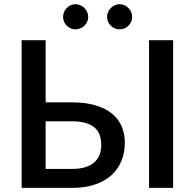

<svg xmlns="http://www.w3.org/2000/svg" viewBox="-20 -916 950 936"><path d="M330 -92.5Q369.5 -92.5 396.8 -101.2Q424 -110 441 -125.8Q458 -141.5 465.8 -162.8Q473.5 -184 473.5 -209Q473.5 -236 466 -257.5Q458.5 -279 441.5 -293.8Q424.5 -308.5 397.2 -316.5Q370 -324.5 330.5 -324.5H202.5V-92.5ZM330.5 -417Q398.5 -417 447.2 -402Q496 -387 527.5 -360.8Q559 -334.5 573.8 -298.5Q588.5 -262.5 588.5 -221Q588.5 -170.5 571.2 -129.8Q554 -89 521 -60Q488 -31 439.8 -15.5Q391.5 0 330 0H85.5V-720H202.5V-417ZM824 0H706.5V-720H824ZM410 -833.5Q410 -821 405 -810Q400 -799 391.5 -790.8Q383 -782.5 371.5 -777.8Q360 -773 347.5 -773Q335.5 -773 324.5 -777.8Q313.5 -782.5 305.2 -790.8Q297 -799 292.2 -810Q287.5 -821 287.5 -833.5Q287.5 -846 292.2 -857.2Q297 -868.5 305.2 -877Q313.5 -885.5 324.5 -890.5Q335.5 -895.5 347.5 -895.5Q360 -895.5 371.5 -890.5Q383 -885.5 391.5 -877Q400 -868.5 405 -857.2Q410 -846 410 -833.5ZM624.5 -833.5Q624.5 -821 619.5 -810Q614.5 -799 606.2 -790.8Q598 -782.5 587 -777.8Q576 -773 563.5 -773Q550.5 -773 539.5 -777.8Q528.5 -782.5 520 -790.8Q511.5 -799 506.8 -810Q502 -821 502 -833.5Q502 -846 506.8 -857.2Q511.5 -868.5 520 -877Q528.5 -885.5 539.5 -890.5Q550.5 -895.5 563.5 -895.5Q576 -895.5 587 -890.5Q598 -885.5 606.2 -877Q614.5 -868.5 619.5 -857.2Q624.5 -846 624.5 -833.5Z"/></svg>

Font: Lato SemiBold
Style: Regular
Weight: 600
Designer: Lukasz Dziedzic with Adam Twardoch and Botio Nikoltchev
Foundry: tyPoland Lukasz Dziedzic
Version: Version 2.015; 2015-08-06; http://www.latofonts.com/